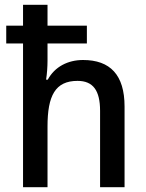

<svg xmlns="http://www.w3.org/2000/svg" viewBox="-20 -780 610 800"><path d="M178 -760H76V-673H6V-599H76V0H178V-253C178 -381 210 -443 303 -443C368 -443 397 -403 397 -318V0H499V-336C499 -468 439 -530 326 -530C263 -530 208 -502 179 -448H172C176 -473 178 -502 178 -528V-599H342V-673H178Z"/></svg>

Font: Noto Sans Myanmar UI SemiCondensed Medium
Style: Regular
Weight: 500
Width: 4
Designer: Monotype Design Team
Foundry: Monotype Imaging Inc.
Version: Version 2.103